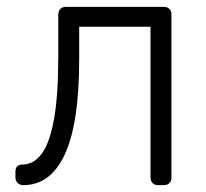

<svg xmlns="http://www.w3.org/2000/svg" viewBox="-20 -540 601 560"><path d="M48 0Q38 0 31.5 -6.5Q25 -13 25 -23V-39Q25 -60 45 -60Q77 -60 100.5 -90Q124 -120 137 -189.5Q150 -259 150 -375V-498Q150 -508 156 -514Q162 -520 172 -520H458Q468 -520 474 -514Q480 -508 480 -498V-22Q480 -12 474 -6Q468 0 458 0H441Q431 0 425 -6Q419 -12 419 -22V-462H211V-368Q211 -271 200 -201Q189 -131 167.5 -86.5Q146 -42 116 -21Q86 0 48 0Z"/></svg>

Font: Rubik Light Light
Style: Regular
Weight: 300
Version: Version 2.101